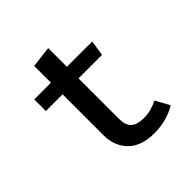

<svg xmlns="http://www.w3.org/2000/svg" viewBox="-182 -821 979 979"><g transform="rotate(-45 307.5 -331.0)"><path d="M543.6 -28.7Q513.8 -9.7 472.3 2.1Q430.8 13.8 385.6 13.8Q291.3 13.8 242.3 -35.1Q193.3 -84.1 193.3 -164.1V-457.9H72.8V-541.5H193.3V-662.6L308.2 -676.4V-541.5H490.8L477.9 -457.9H308.2V-165.1Q308.2 -121.5 330 -100.3Q351.8 -79 401.5 -79Q431.3 -79 456.2 -86.2Q481 -93.3 502.1 -104.6Z"/></g></svg>

Font: Fira Code Medium
Style: Regular
Weight: 500
Designer: Carrois Corporate, Edenspiekermann AG, Nikita Prokopov
Foundry: Carrois Corporate, Edenspiekermann AG, Nikita Prokopov
Version: Version 6.002